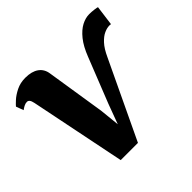

<svg xmlns="http://www.w3.org/2000/svg" viewBox="-154 -720 882 882"><g transform="rotate(-45 287.0 -279.0)"><path d="M388.5 -432Q407.5 -481 431.5 -510.8Q455.5 -540.5 481 -553.8Q506.5 -567 530.5 -567Q546 -567 563 -564.8Q580 -562.5 582 -561L569 -463.5Q567 -464.5 564 -464.5Q561 -464.5 558 -464.5Q543.5 -464.5 525 -456.2Q506.5 -448 487 -427Q467.5 -406 450 -367.5L271 9.5H159L64.5 -456.5Q61.5 -471.5 56.2 -478Q51 -484.5 43.5 -484.5Q33.5 -484.5 23.2 -479Q13 -473.5 6 -468L-7.5 -504.5Q-3 -510.5 13.8 -526Q30.5 -541.5 57 -554.8Q83.5 -568 116.5 -568Q158 -568 182.2 -550.8Q206.5 -533.5 211 -501L256 -214L266 -116.5L302 -213.5Z"/></g></svg>

Font: Merriweather ExtraBold
Style: Italic
Weight: 800
Italic angle: -7.8°
Version: Version 2.101